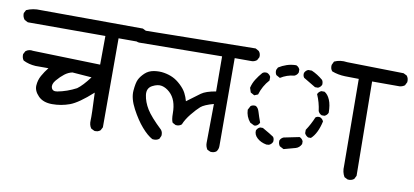

<svg xmlns="http://www.w3.org/2000/svg" viewBox="-59 -740 1875 869"><g transform="rotate(10 878.0 -306.0)"><path d="M403.3 -61.5 387.7 -69.3Q377 -84 378.4 -106Q379.9 -127.9 375 -232.4Q312.5 -175.8 273.9 -161.6Q235.4 -147.5 193.8 -147.5Q152.3 -147.5 129.9 -170.4Q107.4 -193.4 108.9 -218.3Q110.4 -243.2 122.1 -264.2Q133.8 -285.2 149.4 -304.7H89.8Q58.6 -306.6 33.2 -319.3Q24.4 -330.1 25.4 -347.7L33.2 -362.3Q47.9 -374 67.4 -370.1L377 -361.3L377.9 -493.2H21.5L5.9 -501Q-4.9 -513.7 -3.9 -531.2L3.9 -545.9Q33.2 -559.6 69.3 -557.6L539.1 -555.7L554.7 -547.9Q564.5 -535.2 562.5 -518.6L554.7 -502.9Q543.9 -495.1 531.2 -493.2H438.5V-84L430.7 -69.3Q419.9 -59.6 403.3 -61.5ZM293 -238.3Q317.4 -255.9 348.6 -297.9L259.8 -304.7Q241.2 -300.8 224.6 -288.1Q208 -275.4 191.4 -255.9Q174.8 -236.3 180.2 -220.2Q185.5 -204.1 207 -208Q228.5 -211.9 250.5 -219.7Q272.5 -227.5 293 -238.3Z M936.5 -59.6 921.9 -66.4Q913.1 -80.1 913.1 -95.7L915 -275.4Q872.1 -263.7 856.4 -250Q840.8 -236.3 819.3 -210Q797.9 -183.6 788.1 -159.2Q777.3 -149.4 760.7 -151.4L746.1 -159.2Q739.3 -170.9 739.3 -201.7Q739.3 -232.4 731 -255.9Q722.7 -279.3 705.6 -294.9Q688.5 -310.5 669.4 -314.9Q650.4 -319.3 625.5 -306.2Q600.6 -293 605 -261.7Q609.4 -230.5 628.4 -199.2Q647.5 -168 699.2 -119.1Q708 -108.4 706.1 -91.8L699.2 -77.1Q686.5 -67.4 668 -70.3Q644.5 -83 618.2 -113.3Q591.8 -143.6 567.4 -189.5Q543 -235.4 545.9 -271.5Q548.8 -307.6 556.6 -323.7Q564.5 -339.8 581.1 -355.5Q597.7 -371.1 622.1 -375Q646.5 -378.9 668.9 -375Q691.4 -371.1 710 -362.3Q728.5 -353.5 747.1 -335.9Q765.6 -318.4 774.4 -301.3Q783.2 -284.2 788.1 -265.6Q828.1 -295.9 848.6 -310.5Q869.1 -325.2 915 -333L914.1 -494.1L533.2 -490.2Q521.5 -491.2 512.7 -499Q503.9 -508.8 505.9 -525.4L512.7 -541L527.3 -547.9L1057.6 -555.7L1073.2 -546.9Q1083 -536.1 1081.1 -519.5L1073.2 -504.9Q1063.5 -497.1 1051.8 -496.1H971.7L972.7 -91.8Q972.7 -77.1 963.9 -66.4Q953.1 -57.6 936.5 -59.6Z M1570.3 -43.9 1554.7 -51.8Q1542 -73.2 1543.9 -100.6L1541 -501Q1509.8 -501 1477.5 -502Q1445.3 -502.9 1417 -513.7Q1407.2 -524.4 1409.2 -542L1417 -558.6Q1443.4 -571.3 1476.6 -566.4L1736.3 -561.5L1752 -553.7Q1761.7 -542 1759.8 -524.4L1752 -508.8Q1741.2 -501 1728.5 -500H1602.5L1607.4 -67.4L1599.6 -51.8Q1587.9 -42 1570.3 -43.9ZM1260.7 -128.9 1242.2 -138.7Q1234.4 -148.4 1235.4 -164.1Q1240.2 -175.8 1252 -180.7Q1288.1 -187.5 1323.2 -195.3Q1335 -190.4 1339.8 -178.7V-166Q1331.1 -148.4 1314.5 -143.6ZM1180.7 -135.7Q1154.3 -140.6 1137.7 -155.8Q1121.1 -170.9 1123 -190.4Q1127.9 -202.1 1139.6 -207H1152.3Q1190.4 -185.5 1204.1 -175.8Q1210.9 -168 1209 -153.3Q1204.1 -141.6 1192.4 -136.7ZM1361.3 -200.2Q1349.6 -206.1 1344.7 -216.8V-232.4Q1364.3 -261.7 1377.9 -294.9Q1385.7 -301.8 1398.4 -299.8Q1410.2 -294.9 1415 -283.2Q1402.3 -225.6 1374 -200.2ZM1111.3 -210.9 1091.8 -220.7Q1071.3 -245.1 1070.3 -276.4L1080.1 -294.9Q1089.8 -301.8 1102.5 -299.8Q1114.3 -294.9 1120.1 -274.9Q1126 -254.9 1135.7 -228.5Q1130.9 -216.8 1119.1 -211.9ZM1404.3 -309.6Q1392.6 -314.5 1387.7 -326.2Q1382.8 -365.2 1367.2 -400.4Q1372.1 -412.1 1383.8 -417H1398.4Q1414.1 -408.2 1423.8 -385.3Q1433.6 -362.3 1433.6 -326.2Q1428.7 -314.5 1417 -309.6ZM1087.9 -345.7 1070.3 -355.5 1063.5 -376Q1068.4 -397.5 1080.1 -416Q1091.8 -434.6 1106.4 -451.2Q1114.3 -458 1127.9 -456.1Q1139.6 -451.2 1144.5 -440.4V-423.8Q1116.2 -392.6 1104.5 -352.5ZM1352.5 -429.7 1296.9 -462.9Q1290 -471.7 1292 -484.4Q1296.9 -496.1 1308.6 -501H1325.2Q1352.5 -489.3 1377.9 -467.8Q1383.8 -460 1382.8 -446.3Q1377.9 -434.6 1366.2 -429.7ZM1188.5 -443.4 1170.9 -453.1Q1164.1 -462.9 1166 -476.6L1171.9 -488.3Q1188.5 -499 1209 -505.9Q1229.5 -512.7 1252 -512.7Q1263.7 -507.8 1268.6 -496.1V-482.4Q1263.7 -469.7 1251 -464.8Q1217.8 -461.9 1188.5 -443.4Z"/></g></svg>

Font: NaikaiFont
Style: Regular
Weight: 400
Version: Version 1.67